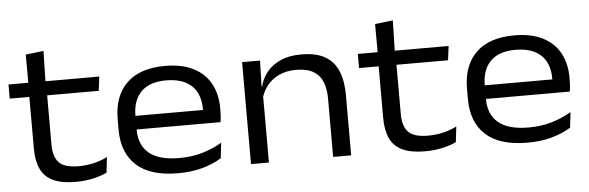

<svg xmlns="http://www.w3.org/2000/svg" viewBox="-44 -756 2784 907"><g transform="rotate(-5 1348.0 -302.5)"><path d="M282.5 11.5Q215.5 11.5 175.2 -7.8Q135 -27 117 -65.8Q99 -104.5 99 -163V-439H183.5V-172Q183.5 -115.5 210.2 -88.2Q237 -61 302.5 -61Q339.5 -61 374.2 -69Q409 -77 439.5 -92.5L431 -19Q402 -5 363.5 3.2Q325 11.5 282.5 11.5ZM6 -407.5V-474.5H436.5L428 -407.5ZM100 -466.5 99.5 -608 184.5 -618 181 -466.5Z M768 13Q637.5 13 571.5 -46.5Q505.5 -106 505.5 -216.5V-266Q505.5 -376 568.2 -436.8Q631 -497.5 749.5 -497.5Q830 -497.5 884 -470Q938 -442.5 965.2 -392.8Q992.5 -343 992.5 -275.5V-265Q992.5 -251.5 991.5 -237.2Q990.5 -223 988 -210H909Q910 -228 910.5 -245.8Q911 -263.5 911 -279Q911 -326 893 -359.5Q875 -393 839 -411Q803 -429 749.5 -429Q670.5 -429 630.5 -388.5Q590.5 -348 590.5 -275.5V-248.5V-238.5V-207.5Q590.5 -174 601.2 -146.5Q612 -119 634.8 -99Q657.5 -79 693.8 -68.5Q730 -58 781.5 -58Q839 -58 888.8 -72.5Q938.5 -87 983 -113L974.5 -40Q935 -15.5 883.5 -1.2Q832 13 768 13ZM547.5 -210V-274.5H971V-210Z M1504 0V-278.5Q1504 -322.5 1491 -355.2Q1478 -388 1447.5 -406.5Q1417 -425 1365.5 -425Q1318 -425 1282.8 -408Q1247.5 -391 1225.8 -362.5Q1204 -334 1195.5 -298.5L1181.5 -361H1199Q1207.5 -397.5 1231.8 -428Q1256 -458.5 1296.8 -477Q1337.5 -495.5 1396 -495.5Q1466 -495.5 1508.2 -471Q1550.5 -446.5 1570 -400Q1589.5 -353.5 1589.5 -288V0ZM1114.5 0V-483.5H1199.5L1196 -353L1199.5 -345V0Z M1939 11.5Q1872 11.5 1831.8 -7.8Q1791.5 -27 1773.5 -65.8Q1755.5 -104.5 1755.5 -163V-439H1840V-172Q1840 -115.5 1866.8 -88.2Q1893.5 -61 1959 -61Q1996 -61 2030.8 -69Q2065.5 -77 2096 -92.5L2087.5 -19Q2058.5 -5 2020 3.2Q1981.5 11.5 1939 11.5ZM1662.5 -407.5V-474.5H2093L2084.5 -407.5ZM1756.5 -466.5 1756 -608 1841 -618 1837.5 -466.5Z M2424.5 13Q2294 13 2228 -46.5Q2162 -106 2162 -216.5V-266Q2162 -376 2224.8 -436.8Q2287.5 -497.5 2406 -497.5Q2486.5 -497.5 2540.5 -470Q2594.5 -442.5 2621.8 -392.8Q2649 -343 2649 -275.5V-265Q2649 -251.5 2648 -237.2Q2647 -223 2644.5 -210H2565.5Q2566.5 -228 2567 -245.8Q2567.5 -263.5 2567.5 -279Q2567.5 -326 2549.5 -359.5Q2531.5 -393 2495.5 -411Q2459.5 -429 2406 -429Q2327 -429 2287 -388.5Q2247 -348 2247 -275.5V-248.5V-238.5V-207.5Q2247 -174 2257.8 -146.5Q2268.5 -119 2291.2 -99Q2314 -79 2350.2 -68.5Q2386.5 -58 2438 -58Q2495.5 -58 2545.2 -72.5Q2595 -87 2639.5 -113L2631 -40Q2591.5 -15.5 2540 -1.2Q2488.5 13 2424.5 13ZM2204 -210V-274.5H2627.5V-210Z"/></g></svg>

Font: Anek Gujarati SemiExpanded
Style: Regular
Weight: 400
Width: 6
Designer: Mrunmayee Ghaisas (Gujarati), Yesha Goshar (Latin)
Foundry: Ek Type
Version: Version 1.003